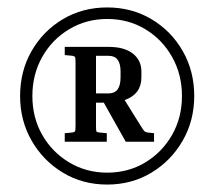

<svg xmlns="http://www.w3.org/2000/svg" viewBox="-20 -737 576 516"><path d="M268 -241Q202 -241 149 -273Q96 -305 65 -359Q34 -413 34 -479Q34 -546 65 -600Q96 -654 149 -685.5Q202 -717 268 -717Q334 -717 387 -685.5Q440 -654 471 -600Q502 -546 502 -479Q502 -413 471 -359Q440 -305 387 -273Q334 -241 268 -241ZM268 -273Q325 -273 370.5 -300.5Q416 -328 442.5 -374.5Q469 -421 469 -479Q469 -537 442.5 -584Q416 -631 370.5 -658.5Q325 -686 268 -686Q212 -686 166 -658.5Q120 -631 93.5 -584Q67 -537 67 -479Q67 -421 93.5 -374.5Q120 -328 166 -300.5Q212 -273 268 -273ZM154 -589V-611H272Q314 -611 337 -593Q360 -575 360 -545V-529Q360 -484 315 -468L358 -399Q366 -386 368.5 -384Q371 -382 376 -381L394 -379V-356H318L259 -461H238V-399Q238 -386 239 -384Q240 -382 246 -381L267 -379V-356H154V-379L175 -381Q180 -382 181.5 -384Q183 -386 183 -399V-569Q183 -582 181.5 -584Q180 -586 175 -587ZM272 -587H238V-486H272Q304 -486 304 -529V-545Q304 -587 272 -587Z"/></svg>

Font: Inria Serif
Style: Bold
Weight: 700
Designer: Black Foundry Team
Foundry: Black Foundry
Version: Version 1.000; ttfautohint (v1.8.3)